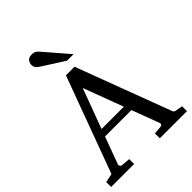

<svg xmlns="http://www.w3.org/2000/svg" viewBox="-258 -1059 1189 1189"><g transform="rotate(-45 337.0 -464.0)"><path d="M668.9 0H431.2V-43L488.8 -47.9Q493.7 -47.9 497.1 -54.7Q500.5 -61.5 499 -64.9L430.2 -248H199.2L132.8 -67.9Q130.9 -62 136.5 -54.9Q142.1 -47.9 147 -47.9L206.1 -43V0H4.9V-43L63 -55.2L295.9 -687H371.1L603 -69.8Q606.9 -59.6 609.9 -56.2Q612.8 -52.7 624 -50.8L668.9 -43ZM412.1 -295.9 314 -558.1 216.8 -295.9ZM421.9 -746.1H364.7L212.9 -843.3Q189.9 -858.4 189.9 -883.3Q189.9 -898.9 200.2 -913.6Q210.4 -928.2 235.8 -928.2Q257.3 -928.2 267.3 -921.1Q277.3 -914.1 288.1 -901.4Z"/></g></svg>

Font: Eeyek
Style: Regular
Weight: 400
Designer: Pravabati Chingangbam and Tabish
Foundry: SIL International
Version: Version 2.000